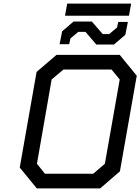

<svg xmlns="http://www.w3.org/2000/svg" viewBox="-20 -1040 775 1060"><path d="M339 -953 351 -1020H704L692 -953ZM512 -794 452 -864H412L369 -828L362 -796H309L323 -867L386 -921H487L547 -852H583L626 -888L633 -919H686L672 -848L609 -794ZM183 0 89 -115 182 -643 292 -737H641L735 -622L642 -94L533 0ZM228 -81H495L559 -136L641 -601L596 -656H330L265 -601L184 -136Z"/></svg>

Font: Tomorrow
Style: Italic
Weight: 400
Italic angle: -10°
Designer: Tony de Marco, Monica Rizzolli
Foundry: Just in Type
Version: Version 2.002